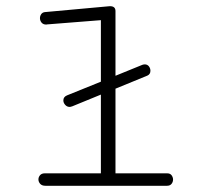

<svg xmlns="http://www.w3.org/2000/svg" viewBox="-20 -597 645 617"><path d="M126 0Q114.7 0 109.1 -6.3Q103.5 -12.7 103.5 -20.5Q103.5 -27.8 108.6 -33.9Q113.8 -40 124 -40H304.2V-293L212.4 -255.4Q206.5 -253.4 204.1 -253.4Q195.3 -253.4 189.5 -260Q183.6 -266.6 183.6 -274.4Q183.6 -285.6 195.3 -290.5L304.2 -334.5V-532.2L131.8 -518.6Q130.9 -518.6 130.1 -518.3Q129.4 -518.1 128.4 -518.1Q118.7 -518.1 113.5 -524.4Q108.4 -530.8 108.4 -538.6Q108.4 -545.4 112.3 -551.3Q116.2 -557.1 124 -558.1L328.1 -576.7Q329.1 -576.7 330.3 -576.9Q331.5 -577.1 333.5 -577.1Q351.1 -577.1 351.1 -561.5V-353.5L437.5 -388.7Q441.9 -390.1 445.3 -390.1Q453.6 -390.1 458.5 -383.8Q463.4 -377.4 463.4 -369.6Q463.4 -358.4 453.6 -354L351.1 -312V-40H517.1Q526.9 -40 531.5 -33.7Q536.1 -27.3 536.1 -20Q536.1 -12.2 531.2 -6.1Q526.4 0 516.6 0Z"/></svg>

Font: Cutive Mono
Style: Regular
Weight: 400
Designer: Vernon Adams
Foundry: Vernon Adams
Version: Version 1.110; ttfautohint (v1.8.4.7-5d5b)